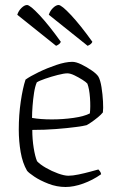

<svg xmlns="http://www.w3.org/2000/svg" viewBox="-20 -747 472 767"><path d="M242 0Q207 0 173.5 -13Q140 -26 117 -41.5Q94 -57 88 -65Q70 -96 62.5 -139.5Q55 -183 55 -229Q55 -288 63 -342Q71 -396 82 -429Q100 -442 134 -458.5Q168 -475 205 -487.5Q242 -500 269 -500Q284 -500 305.5 -489.5Q327 -479 346.5 -465.5Q366 -452 373 -441Q381 -427 385.5 -398.5Q390 -370 391.5 -341.5Q393 -313 391 -298Q384 -289 370.5 -278Q357 -267 344.5 -258.5Q332 -250 326 -247Q316 -244 282.5 -239.5Q249 -235 203.5 -231.5Q158 -228 109 -228Q109 -191 114.5 -156.5Q120 -122 128 -103Q140 -90 163.5 -76.5Q187 -63 212 -54Q237 -45 253 -45Q270 -45 294 -50Q318 -55 340 -61Q362 -67 373 -70Q375 -68 379 -63Q383 -58 384 -51Q350 -27 312 -13.5Q274 0 242 0ZM187 -270Q231 -270 273.5 -276Q316 -282 339 -294Q342 -320 339.5 -356Q337 -392 329 -413Q324 -419 309 -428.5Q294 -438 277.5 -446Q261 -454 249 -454Q236 -454 210.5 -447.5Q185 -441 160.5 -432.5Q136 -424 127 -418Q120 -402 116 -376Q112 -350 110 -323Q108 -296 108 -276Q141 -270 187 -270ZM204 -564 49 -688Q54 -704 66 -715.5Q78 -727 88 -727Q100 -727 137.5 -687Q175 -647 223 -580Q219 -570 204 -564ZM330 -564 175 -688Q180 -704 192 -715.5Q204 -727 214 -727Q226 -727 263.5 -687Q301 -647 349 -580Q345 -570 330 -564Z"/></svg>

Font: Texturina 72pt Thin
Style: Regular
Weight: 100
Designer: Guillermo Torres Carreño
Foundry: Omnibus-Type
Version: Version 1.002; ttfautohint (v1.8.3)